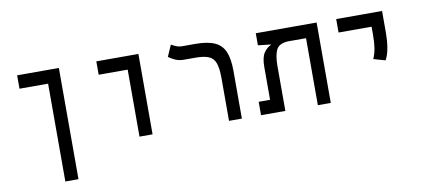

<svg xmlns="http://www.w3.org/2000/svg" viewBox="-73 -883 3077 1378"><g transform="rotate(-10 1465.0 -194.0)"><path d="M401.4 224.6H305.7V-488.3H97.2V-585.9H401.4Z M885.7 0V-488.3H674.3V-585.9H981V0Z M1631.8 -347.7V0H1538.1V-310.1Q1538.1 -380.9 1524.9 -419.4Q1511.7 -458 1477.5 -473.1Q1443.4 -488.3 1379.4 -488.3H1296.4Q1260.3 -488.3 1232.9 -500.7Q1205.6 -513.2 1185.5 -528.3L1222.2 -611.8Q1233.4 -604 1255.1 -595Q1276.9 -585.9 1300.3 -585.9H1395Q1484.4 -585.9 1536.1 -562.7Q1587.9 -539.6 1609.9 -487.3Q1631.8 -435.1 1631.8 -347.7Z M2279.8 0H2185.5V-488.3H2050.8Q1986.8 -483.9 1967.8 -443.4Q1948.7 -402.8 1948.7 -326.2V0H1771.5V-97.7H1854.5V-335.4Q1854.5 -405.3 1876 -438Q1897.5 -470.7 1928.7 -484.9V-488.3H1922.9L1836.4 -498V-585.9H2279.8Z M2720.2 -232.4 2634.8 -256.8Q2650.4 -293 2656.7 -332.3Q2663.1 -371.6 2663.1 -428.2V-487.8H2422.4V-585.9H2756.8V-428.2Q2756.8 -371.6 2748.5 -320.3Q2740.2 -269 2720.2 -232.4Z"/></g></svg>

Font: CaskaydiaMono NF
Style: Regular
Weight: 400
Designer: Aaron Bell
Foundry: Saja Typeworks
Version: Version 2111.001; ttfautohint (v1.8.4);Nerd Fonts 3.1.1